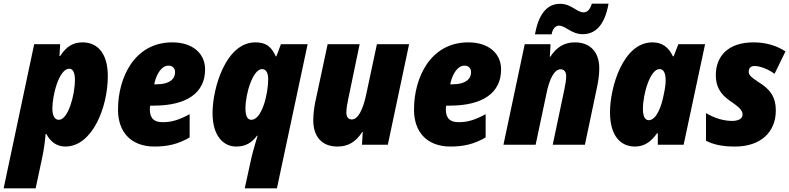

<svg xmlns="http://www.w3.org/2000/svg" viewBox="-72 -796 4342 1056"><path d="M-52 240H124L159 76C170 24 175 -15 179 -59H183C205 -16 241 10 287 10C436 10 521 -206 521 -378C521 -499 467 -563 382 -563C331 -563 293 -541 259 -488H255L259 -553H116ZM252 -137C229 -137 216 -159 216 -198C216 -274 253 -418 309 -418C329 -418 340 -397 340 -356C340 -271 302 -137 252 -137Z M778 10C856 10 912 -6 971 -40V-168C915 -138 875 -124 823 -124C776 -124 752 -144 752 -196C752 -202 753 -208 754 -215H773C955 -215 1056 -285 1056 -414C1056 -504 985 -563 876 -563C667 -563 577 -369 577 -193C577 -67 651 10 778 10ZM776 -332C788 -391 818 -435 854 -435C878 -435 891 -420 891 -400C891 -365 867 -332 783 -332Z M1274 240H1451L1620 -553H1473L1448 -486H1445C1419 -541 1391 -563 1332 -563C1171 -563 1097 -313 1097 -174C1097 -48 1157 10 1227 10C1280 10 1312 -11 1342 -50H1345C1340 -32 1323 20 1311 71ZM1310 -137C1289 -137 1278 -159 1278 -199C1278 -284 1320 -416 1369 -416C1392 -416 1403 -394 1403 -361C1403 -277 1368 -137 1310 -137Z M1784 10C1843 10 1886 -16 1920 -70H1923L1919 0H2061L2178 -553H2001L1942 -276C1924 -190 1896 -139 1863 -139C1844 -139 1833 -153 1833 -177C1833 -198 1838 -227 1843 -250L1906 -553H1730L1661 -230C1655 -199 1651 -164 1651 -134C1651 -51 1693 10 1784 10Z M2406 10C2484 10 2540 -6 2599 -40V-168C2543 -138 2503 -124 2451 -124C2404 -124 2380 -144 2380 -196C2380 -202 2381 -208 2382 -215H2401C2583 -215 2684 -285 2684 -414C2684 -504 2613 -563 2504 -563C2295 -563 2205 -369 2205 -193C2205 -67 2279 10 2406 10ZM2404 -332C2416 -391 2446 -435 2482 -435C2506 -435 2519 -420 2519 -400C2519 -365 2495 -332 2411 -332Z M2870 -607H2962C2967 -640 2986 -655 3002 -655C3039 -655 3070 -608 3133 -608C3198 -608 3253 -651 3275 -776H3183C3173 -742 3157 -728 3138 -728C3100 -728 3071 -775 3009 -775C2932 -775 2890 -713 2870 -607ZM2697 0H2874L2933 -279C2950 -364 2977 -415 3012 -415C3030 -415 3042 -401 3042 -377C3042 -356 3037 -327 3032 -304L2968 0H3145L3213 -323C3220 -358 3224 -391 3224 -420C3224 -512 3172 -563 3090 -563C3032 -563 2989 -537 2955 -484H2952L2956 -553H2814Z M3420 10C3477 10 3511 -21 3542 -63H3546V0H3688L3806 -553H3659L3633 -486H3629C3605 -538 3568 -563 3516 -563C3355 -563 3283 -316 3283 -179C3283 -49 3341 10 3420 10ZM3496 -135C3475 -135 3464 -157 3464 -197C3464 -279 3504 -416 3555 -416C3578 -416 3589 -394 3589 -355C3589 -336 3587 -314 3578 -273C3566 -210 3538 -135 3496 -135Z M3971 10C4110 10 4195 -68 4195 -188C4195 -262 4164 -305 4102 -343C4057 -373 4046 -383 4046 -402C4046 -422 4058 -433 4078 -433C4106 -433 4152 -417 4188 -390L4248 -513C4201 -545 4140 -563 4072 -563C3932 -563 3865 -486 3865 -383C3865 -326 3884 -280 3949 -237C4004 -200 4012 -184 4012 -165C4012 -138 3979 -131 3955 -131C3911 -131 3861 -144 3811 -174V-22C3852 -1 3899 10 3971 10Z"/></svg>

Font: Noto Sans UI SemiCondensed Black
Style: Italic
Weight: 900
Width: 4
Italic angle: -372°
Designer: Monotype Design Team
Foundry: Monotype Imaging Inc.
Version: Version 1.901